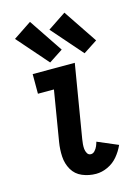

<svg xmlns="http://www.w3.org/2000/svg" viewBox="-118 -841 669 916"><g transform="rotate(-15 216.0 -383.0)"><path d="M241 8Q270 8 299 -5.5Q328 -19 348.5 -43.5Q369 -68 382 -97L281 -140Q278 -129 273.5 -118.5Q269 -108 260.5 -98.5Q252 -89 241 -89Q229 -89 223 -99.5Q217 -110 216 -121.5Q215 -133 216 -145Q217 -157 219 -169L279 -530H71V-433H150L109 -185Q103 -149 105 -113.5Q107 -78 124 -48.5Q141 -19 173 -5.5Q205 8 241 8ZM336 -562 405 -607 293 -774 203 -714ZM166 -562 235 -607 123 -774 33 -714Z"/></g></svg>

Font: Iosevka Sparkle Semibold
Style: Italic
Weight: 600
Italic angle: -9°
Designer: Belleve Invis
Foundry: Belleve Invis
Version: Version 4.5.0; ttfautohint (v1.8.3)